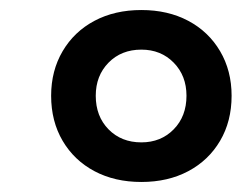

<svg xmlns="http://www.w3.org/2000/svg" viewBox="-20 -732 484 383"><path d="M262 -369Q209 -369 168.5 -390.5Q128 -412 105 -451Q82 -490 82 -541Q82 -591 105 -630Q128 -669 168.5 -690.5Q209 -712 262 -712Q315 -712 355.5 -690.5Q396 -669 419 -630Q442 -591 442 -541Q442 -490 419 -451Q396 -412 355.5 -390.5Q315 -369 262 -369ZM262 -448Q301 -448 326.5 -474Q352 -500 352 -541Q352 -581 326.5 -607Q301 -633 262 -633Q222 -633 196.5 -607Q171 -581 171 -541Q171 -500 196.5 -474Q222 -448 262 -448Z"/></svg>

Font: Prodigy Sans Medium
Style: Italic
Weight: 500
Italic angle: -13°
Designer: Wei Huang
Foundry: Wei Huang
Version: Version 1.003; ttfautohint (v1.8.3)